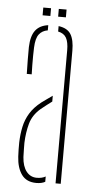

<svg xmlns="http://www.w3.org/2000/svg" viewBox="-51 -702 371 739"><g transform="rotate(5 135.0 -332.5)"><path d="M40 -90Q39.5 -105 39 -118Q38.5 -131 39 -145Q40 -177 46 -205.2Q52 -233.5 67 -258.2Q82 -283 110 -305Q120 -312 130.5 -319.8Q141 -327.5 152 -335V-312.5Q143 -306 132.8 -298Q122.5 -290 110 -280Q79.5 -254 70 -219.5Q60.5 -185 59 -145Q59 -137 59.2 -121.5Q59.5 -106 60 -90Q62.5 -54 78 -34.5Q93.5 -15 118 -15Q138 -15 152 -23V-2.5Q138.5 5 118 5Q80 5 61.2 -20.8Q42.5 -46.5 40 -90ZM45 -410Q44.5 -437 44 -464.8Q43.5 -492.5 44 -514Q45.5 -557 61.8 -578.2Q78 -599.5 111 -604V-584Q89.5 -580.5 77.5 -565Q65.5 -549.5 64 -514Q63.5 -499.5 63.2 -482.2Q63 -465 63.2 -446.5Q63.5 -428 64 -410ZM192 0V-514Q192 -545.5 182.8 -562Q173.5 -578.5 151 -583V-604Q185 -599.5 198.5 -577.8Q212 -556 212 -514V0ZM146 -640V-670H176V-640ZM86 -640V-670H116V-640Z"/></g></svg>

Font: Big Shoulders Stencil Thin
Style: Regular
Weight: 100
Designer: Patric King
Foundry: XO Type Co
Version: Version 2.001